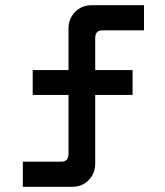

<svg xmlns="http://www.w3.org/2000/svg" viewBox="-20 -720 636 740"><path d="M68 0V-97H217Q244 -97 244 -127V-354H106V-450H244V-610Q244 -648 269.5 -674Q295 -700 334 -700H535V-603H374Q347 -603 347 -573V-450H491V-354H347V-90Q347 -52 322 -26Q297 0 258 0Z"/></svg>

Font: Space Grotesk Frontify Medium
Style: Regular
Weight: 500
Designer: Florian Karsten
Version: Version 2.000